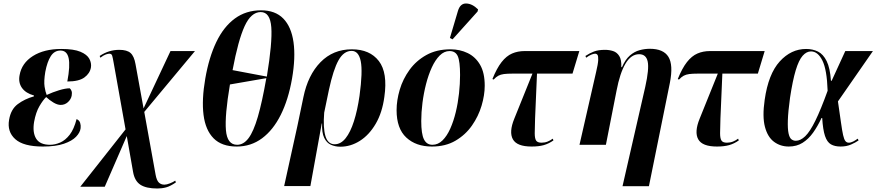

<svg xmlns="http://www.w3.org/2000/svg" viewBox="-20 -828 5012 1098"><path d="M225 10Q114 10 67 -32.5Q20 -75 32 -143Q42 -203 81.5 -232.5Q121 -262 174 -277V-282Q127 -295 105.5 -325.5Q84 -356 92 -398Q104 -467 168 -507.5Q232 -548 331 -548Q402 -548 440 -532Q478 -516 491 -491.5Q504 -467 500 -442Q494 -408 462.5 -385Q431 -362 365 -362Q382 -452 372.5 -495.5Q363 -539 326 -539Q291 -539 270.5 -507Q250 -475 239 -417Q230 -363 235 -332Q240 -301 247 -285Q282 -301 318 -312Q354 -323 379 -323Q385 -318 389 -308Q393 -298 390 -281Q386 -260 368.5 -244Q351 -228 327 -228Q308 -228 285 -242Q262 -256 244 -273Q226 -256 205.5 -221Q185 -186 175 -131Q165 -71 186.5 -35.5Q208 0 266 0Q295 0 324.5 -13Q354 -26 378.5 -57.5Q403 -89 418 -147Q434 -140 438.5 -125Q443 -110 441 -95Q438 -70 415 -46Q392 -22 345.5 -6Q299 10 225 10Z M880 250Q816 250 783 228.5Q750 207 741 155L705 -50L579 240H439L698 -88L630 -469Q625 -498 621.5 -509.5Q618 -521 605 -521Q598 -521 585 -516.5Q572 -512 554 -498L550 -508Q602 -543 662 -543Q706 -543 726.5 -525Q747 -507 755 -461L801 -208L955 -536H1095L805 -188L870 172Q876 204 888.5 216Q901 228 920 228Q933 228 952 220.5Q971 213 982 205L986 215Q954 237 930 243.5Q906 250 880 250Z M1334 10Q1248 10 1201.5 -37Q1155 -84 1144 -171Q1133 -258 1154 -379Q1175 -500 1217 -587.5Q1259 -675 1323 -722Q1387 -769 1473 -769Q1554 -769 1600 -722Q1646 -675 1658.5 -587Q1671 -499 1650 -378Q1629 -258 1585.5 -171Q1542 -84 1478.5 -37Q1415 10 1334 10ZM1506 -390Q1538 -585 1531.5 -672Q1525 -759 1471 -759Q1416 -759 1379 -678.5Q1342 -598 1310 -427ZM1336 0Q1373 0 1401.5 -38Q1430 -76 1454.5 -160Q1479 -244 1503 -381L1295 -345Q1265 -168 1272 -84Q1279 0 1336 0Z M1605 236 1681 -109 1715 -272Q1741 -399 1813 -472.5Q1885 -546 1992 -546Q2095 -546 2146.5 -479Q2198 -412 2178 -274Q2166 -184 2128.5 -120Q2091 -56 2038 -22.5Q1985 11 1926 11Q1897 11 1872.5 0Q1848 -11 1834 -40Q1820 -69 1822 -122H1820L1755 236ZM1894 -3Q1929 -3 1956.5 -37.5Q1984 -72 2004 -134.5Q2024 -197 2036 -280Q2055 -419 2043 -478Q2031 -537 1991 -537Q1946 -537 1916 -483.5Q1886 -430 1861 -314L1834 -184Q1827 -97 1841 -50Q1855 -3 1894 -3Z M2450 10Q2359 10 2303.5 -41.5Q2248 -93 2248 -198Q2248 -254 2266 -315Q2284 -376 2322 -428.5Q2360 -481 2418.5 -513.5Q2477 -546 2557 -546Q2610 -546 2654.5 -524.5Q2699 -503 2725.5 -457.5Q2752 -412 2752 -338Q2752 -284 2734 -223.5Q2716 -163 2679 -110Q2642 -57 2585 -23.5Q2528 10 2450 10ZM2453 0Q2485 0 2510.5 -25Q2536 -50 2555 -92.5Q2574 -135 2586.5 -187Q2599 -239 2605 -294Q2611 -349 2611 -399Q2611 -477 2598 -506.5Q2585 -536 2551 -536Q2520 -536 2494.5 -510.5Q2469 -485 2449.5 -442.5Q2430 -400 2416.5 -347.5Q2403 -295 2396 -240Q2389 -185 2389 -136Q2389 -62 2404.5 -31Q2420 0 2453 0ZM2568 -603 2553 -611 2599 -766Q2612 -809 2646.5 -808Q2681 -807 2714 -774L2711 -762Z M3020 10Q2936 10 2913 -31.5Q2890 -73 2921 -149L3025 -407H2911Q2880 -407 2861.5 -404.5Q2843 -402 2830 -395Q2817 -388 2803 -373L2796 -376Q2821 -438 2848.5 -473Q2876 -508 2908.5 -522Q2941 -536 2980 -536H3293L3254 -407H3051L3040 -151Q3038 -96 3038 -66Q3038 -36 3046 -24Q3054 -12 3077 -12Q3096 -12 3112 -18.5Q3128 -25 3141 -35L3145 -25Q3118 -6 3089.5 2Q3061 10 3020 10Z M3540 237 3670 -331Q3693 -434 3684 -476Q3675 -518 3635 -518Q3589 -518 3557 -464Q3525 -410 3506 -310L3445 0H3294L3389 -416Q3400 -462 3401 -484.5Q3402 -507 3397 -514Q3392 -521 3383 -521Q3375 -521 3361.5 -515.5Q3348 -510 3332 -498L3328 -508Q3352 -524 3377 -533.5Q3402 -543 3440 -543Q3464 -543 3486 -536Q3508 -529 3521.5 -507.5Q3535 -486 3533 -444H3537Q3556 -488 3582 -510.5Q3608 -533 3637.5 -541Q3667 -549 3696 -549Q3774 -549 3802.5 -503Q3831 -457 3811 -355L3691 237Z M4080 10Q3996 10 3973 -31.5Q3950 -73 3981 -149L4085 -407H3971Q3940 -407 3921.5 -404.5Q3903 -402 3890 -395Q3877 -388 3863 -373L3856 -376Q3881 -438 3908.5 -473Q3936 -508 3968.5 -522Q4001 -536 4040 -536H4353L4314 -407H4111L4100 -151Q4098 -96 4098 -66Q4098 -36 4106 -24Q4114 -12 4137 -12Q4156 -12 4172 -18.5Q4188 -25 4201 -35L4205 -25Q4178 -6 4149.5 2Q4121 10 4080 10Z M4491 10Q4443 10 4406.5 -17Q4370 -44 4354.5 -102.5Q4339 -161 4353 -257Q4374 -405 4439 -476.5Q4504 -548 4590 -548Q4628 -548 4658 -533Q4688 -518 4707.5 -478.5Q4727 -439 4732 -366H4736L4814 -536H4972L4772 -248Q4783 -173 4789.5 -126.5Q4796 -80 4801.5 -55.5Q4807 -31 4814.5 -21.5Q4822 -12 4834 -12Q4846 -12 4859.5 -19Q4873 -26 4885 -35L4890 -25Q4873 -13 4847 -1.5Q4821 10 4787 10Q4754 10 4732 -2.5Q4710 -15 4698 -50.5Q4686 -86 4682 -153H4678Q4656 -106 4630 -69.5Q4604 -33 4570 -11.5Q4536 10 4491 10ZM4531 -23Q4558 -23 4585 -49Q4612 -75 4643 -138Q4674 -201 4713 -309Q4709 -430 4683 -482Q4657 -534 4618 -534Q4592 -534 4570 -509Q4548 -484 4530.5 -426Q4513 -368 4498 -269Q4487 -189 4485.5 -140Q4484 -91 4489.5 -65.5Q4495 -40 4506 -31.5Q4517 -23 4531 -23Z"/></svg>

Font: Noto Serif Display SemiCondensed
Style: Bold Italic
Weight: 700
Width: 4
Italic angle: -12°
Designer: Monotype Design Team
Foundry: Monotype Imaging Inc.
Version: Version 2.009